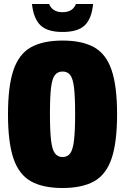

<svg xmlns="http://www.w3.org/2000/svg" viewBox="-20 -931 626 961"><path d="M293 10Q195 10 135 -23.5Q75 -57 47.5 -137.5Q20 -218 20 -359Q20 -500 47.5 -580.5Q75 -661 135 -694.5Q195 -728 293 -728Q391 -728 451 -694.5Q511 -661 538.5 -580.5Q566 -500 566 -359Q566 -218 538.5 -137.5Q511 -57 451 -23.5Q391 10 293 10ZM356 -361Q356 -447 350.5 -492.5Q345 -538 331.5 -555.5Q318 -573 293 -573Q269 -573 255 -555.5Q241 -538 235.5 -492.5Q230 -447 230 -361Q230 -276 235.5 -229Q241 -182 255 -163.5Q269 -145 293 -145Q318 -145 331.5 -163.5Q345 -182 350.5 -229Q356 -276 356 -361ZM293 -771Q217 -771 182.5 -804.5Q148 -838 140 -911H226Q242 -870 293 -870Q344 -870 360 -911H446Q439 -838 404.5 -804.5Q370 -771 293 -771Z"/></svg>

Font: Protest Strike
Style: Regular
Weight: 400
Designer: Octavio Pardo
Foundry: Ashler Design
Version: Version 2.005; ttfautohint (v1.8.4.7-5d5b)